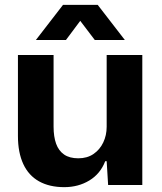

<svg xmlns="http://www.w3.org/2000/svg" viewBox="-20 -763 670 792"><path d="M245 9Q184 9 141 -15Q98 -39 76 -86.5Q54 -134 54 -202V-536H201V-241Q201 -199 211.5 -170Q222 -141 244.5 -125.5Q267 -110 303 -110Q340 -110 366 -128Q392 -146 406 -175.5Q420 -205 420 -240V-536H567V0H426L420 -98H414Q394 -46 348.5 -18.5Q303 9 245 9ZM128 -598 240 -743H383L495 -598H371L311 -677L252 -598Z"/></svg>

Font: Mona Sans ExtraLight
Style: Bold
Weight: 700
Version: Version 2.000